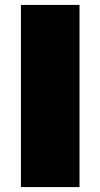

<svg xmlns="http://www.w3.org/2000/svg" viewBox="-20 -760 408 780"><path d="M65 0V-740H303V0Z"/></svg>

Font: Encode Sans Expanded Black
Style: Regular
Weight: 900
Width: 7
Designer: Multiple Designers
Foundry: Impallari Type
Version: Version 2.000